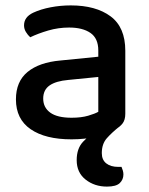

<svg xmlns="http://www.w3.org/2000/svg" viewBox="-20 -502 550 711"><path d="M334 -13 423 -34Q394 -11 375.5 10Q357 31 357 65Q357 90 373.5 103Q390 116 418 116H430Q433 123 435 130Q437 137 437 144Q437 163 423.5 176Q410 189 376 189Q330 189 297 163Q264 137 264 91Q264 48 287.5 23Q311 -2 334 -13ZM245 -66Q281 -66 306.5 -73.5Q332 -81 344 -88V-217L233 -206Q187 -202 163.5 -185.5Q140 -169 140 -137Q140 -104 166 -85Q192 -66 245 -66ZM242 -482Q335 -482 389.5 -441.5Q444 -401 444 -314V-81Q444 -58 434 -45Q424 -32 406 -22Q380 -7 338.5 3.5Q297 14 245 14Q148 14 93.5 -23.5Q39 -61 39 -134Q39 -200 82 -235.5Q125 -271 204 -278L344 -292V-315Q344 -360 315 -380Q286 -400 236 -400Q196 -400 158.5 -389Q121 -378 92 -364Q83 -372 76 -383.5Q69 -395 69 -408Q69 -439 103 -455Q131 -468 167.5 -475Q204 -482 242 -482Z"/></svg>

Font: Baloo Bhaijaan 2 Medium
Style: Regular
Weight: 500
Designer: Sanskriti Dholi, Noopur Datye and Ek Type
Foundry: Ek Type
Version: Version 1.701